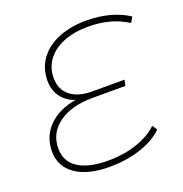

<svg xmlns="http://www.w3.org/2000/svg" viewBox="-128 -817 891 934"><g transform="rotate(-20 318.0 -350.0)"><path d="M174 -495Q174 -436 214.5 -403Q255 -370 328 -370H495L489 -340H321Q209 -340 143.5 -292.5Q78 -245 78 -165Q78 -98 132 -62.5Q186 -27 288 -27Q368 -27 436 -50Q504 -73 545 -113L562 -88Q519 -45 445 -20.5Q371 4 283 4Q171 4 107.5 -40Q44 -84 44 -162Q44 -239 96 -291.5Q148 -344 238 -359Q192 -374 166.5 -409Q141 -444 141 -493Q141 -556 175.5 -604Q210 -652 273 -678Q336 -704 418 -704Q483 -704 538.5 -689Q594 -674 636 -646L620 -618Q576 -646 526 -659.5Q476 -673 416 -673Q344 -673 289 -651Q234 -629 204 -588.5Q174 -548 174 -495Z"/></g></svg>

Font: Montserrat Alternates ExLight
Style: Italic
Weight: 275
Italic angle: -11.3°
Designer: Julieta Ulanovsky
Foundry: Julieta Ulanovsky
Version: Version 7.200